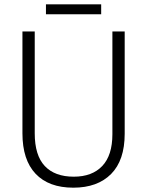

<svg xmlns="http://www.w3.org/2000/svg" viewBox="-20 -860 682 890"><path d="M558 -240Q558 -117 495 -53.5Q432 10 320 10Q206 10 145 -54.5Q84 -119 84 -242V-714H141V-242Q141 -140 187.5 -90.5Q234 -41 322 -41Q407 -41 454 -90.5Q501 -140 501 -238V-714H558ZM449 -840V-794H193V-840Z"/></svg>

Font: Noto Sans Myanmar SemiCondensed Light
Style: Regular
Weight: 300
Width: 4
Designer: Monotype Design Team
Foundry: Monotype Imaging Inc.
Version: Version 2.107; ttfautohint (v1.8.4.7-5d5b)